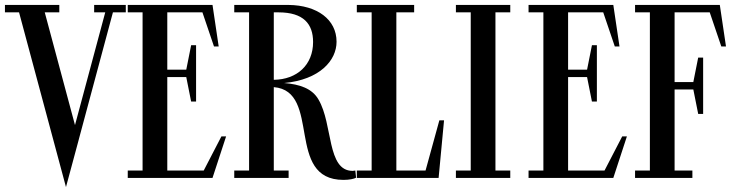

<svg xmlns="http://www.w3.org/2000/svg" viewBox="-34 -720 2990 777"><path d="M475 -700H347V-670H391.9L269.5 -213.8L147.1 -670H206V-700H-14V-670H43.1L233 37L285 -156V-156.3L423 -670H475.1Z M790.5 -30H643V-408H719.8L739.5 -309H759.5V-537H739.5L719.8 -438H643V-670H785.2L832 -532H851L826 -700H483V-670H543V-30H483V0H826L881 -168H862Z M1404 -30C1401 -29.5 1396 -28.5 1393 -28.5C1288 -28.5 1314 -217 1255 -317C1229.3 -362.2 1178.6 -378.9 1115.9 -384C1260.1 -397.4 1328 -475.4 1328 -551C1328 -641 1249.8 -698.7 1134 -700V-700H914V-670H974V-30H914V0H1134V-30H1074V-367.4C1268.9 -351.3 1118.5 8 1356 8C1379 8 1399 4 1407 -1ZM1093 -670C1194.5 -670 1233 -623 1233 -550C1233 -457.5 1168.4 -398.3 1074 -397V-670Z M1688.2 -30H1570V-670H1642V-700H1410V-670H1470V-30H1410V0H1741L1763 -233H1744Z M2031 -700H1811V-670H1871V-30H1811V0H2031V-30H1971V-670H2031Z M2412.5 -30H2265V-408H2341.8L2361.5 -309H2381.5V-537H2361.5L2341.8 -438H2265V-670H2407.2L2454 -532H2473L2448 -700H2105V-670H2165V-30H2105V0H2448L2503 -168H2484Z M2696 -670H2838.2L2885 -532H2904L2879 -700H2536V-670H2596V-30H2536V0H2768V-30H2696V-358H2771.8L2791.5 -259H2811.5V-487H2791.5L2771.8 -388H2696Z"/></svg>

Font: Picaflor 12 pt
Style: Regular
Weight: 400
Designer: Ariel Martín Pérez
Foundry: Tunera Type Foundry
Version: Version 1.000;hotconv 1.0.109;makeotfexe 2.5.65596